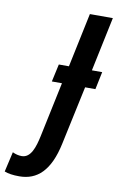

<svg xmlns="http://www.w3.org/2000/svg" viewBox="-253 -767 628 1029"><g transform="rotate(10 61.0 -253.0)"><path d="M-72 208C25 208 93 147 125 -5L193 -323H249L269 -419H213L275 -714H150L88 -419H33L12 -323H67L4 -24C-9 37 -28 99 -78 99C-95 99 -111 95 -128 87L-153 196C-132 204 -108 208 -72 208Z"/></g></svg>

Font: Noto Sans ExtraCondensed
Style: Bold Italic
Weight: 700
Width: 2
Italic angle: -12°
Designer: Monotype Design Team
Foundry: Monotype Imaging Inc.
Version: Version 2.013